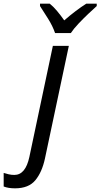

<svg xmlns="http://www.w3.org/2000/svg" viewBox="-146 -786 547 1046"><path d="M-64 240Q-101 240 -126 230V156Q-114 160 -99 163.5Q-84 167 -68 167Q-7 167 14 69L142 -536H229L99 77Q83 152 46.5 196Q10 240 -64 240ZM154 -606Q141 -644 116 -684Q91 -724 72 -753V-766H125Q145 -750 165 -726Q185 -702 204 -675Q235 -702 266 -725.5Q297 -749 324 -766H381V-753Q364 -738 336 -711.5Q308 -685 281.5 -657Q255 -629 240 -606Z"/></svg>

Font: Noto IKEA Latin
Style: Italic
Weight: 400
Italic angle: -12°
Designer: Monotype Design Team
Foundry: Monotype Imaging Inc.
Version: Version 1.0